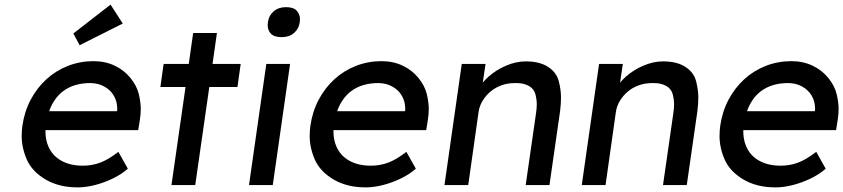

<svg xmlns="http://www.w3.org/2000/svg" viewBox="-20 -802 3654 832"><path d="M316 10Q235 10 177 -24.5Q119 -59 96.5 -110Q74 -161 74 -213Q74 -234 77 -257Q86 -319 113 -370Q140 -421 181 -458.5Q222 -496 274.5 -516.5Q327 -537 385 -537Q436 -537 477 -517.5Q518 -498 545.5 -464Q573 -430 581.5 -394Q590 -358 590 -330Q590 -307 586 -282L579 -238H177Q177 -235 177 -232Q177 -197 189 -169Q206 -128 245 -106Q284 -84 339 -84Q378 -84 413.5 -97Q449 -110 493 -144L534 -71Q507 -47 470 -29Q433 -11 393 -0.5Q353 10 316 10ZM487 -320 488 -327Q488 -329 488 -331Q488 -362 473.5 -387Q459 -412 432 -427Q405 -442 371 -442Q317 -442 277 -421.5Q237 -401 213 -362Q201 -343 193 -320ZM325 -606 298 -657 459 -782 512 -700Z M675 -425 689 -525H798L817 -659H920L901 -525H1023L1009 -425H887L826 0H723L784 -425Z M1201 -641Q1168 -641 1154 -656Q1140 -671 1140 -692Q1140 -699 1141 -706Q1145 -735 1166 -753Q1187 -771 1219 -771Q1252 -771 1266 -755.5Q1280 -740 1280 -718Q1280 -712 1279 -706Q1275 -677 1254 -659Q1233 -641 1201 -641ZM1059 0 1134 -525H1237L1162 0Z M1564 10Q1483 10 1425 -24.5Q1367 -59 1344.5 -110Q1322 -161 1322 -213Q1322 -234 1325 -257Q1334 -319 1361 -370Q1388 -421 1429 -458.5Q1470 -496 1522.5 -516.5Q1575 -537 1633 -537Q1684 -537 1725 -517.5Q1766 -498 1793.5 -464Q1821 -430 1829.5 -394Q1838 -358 1838 -330Q1838 -307 1834 -282L1827 -238H1425Q1425 -235 1425 -232Q1425 -197 1437 -169Q1454 -128 1493 -106Q1532 -84 1587 -84Q1626 -84 1661.5 -97Q1697 -110 1741 -144L1782 -71Q1755 -47 1718 -29Q1681 -11 1641 -0.5Q1601 10 1564 10ZM1735 -320 1736 -327Q1736 -329 1736 -331Q1736 -362 1721.5 -387Q1707 -412 1680 -427Q1653 -442 1619 -442Q1565 -442 1525 -421.5Q1485 -401 1461 -362Q1449 -343 1441 -320Z M1906 0 1981 -525H2084L2072 -444Q2083 -457 2097 -470Q2130 -499 2173 -517.5Q2216 -536 2258 -536Q2318 -536 2354.5 -512.5Q2391 -489 2401 -451.5Q2411 -414 2411 -379Q2411 -352 2407 -320L2361 0H2258L2303 -313Q2306 -333 2306 -350Q2306 -371 2300 -394Q2294 -417 2272 -429.5Q2250 -442 2219 -442Q2215 -442 2210 -442Q2180 -442 2153.5 -432.5Q2127 -423 2106.5 -406Q2086 -389 2072 -366.5Q2058 -344 2054 -318L2009 0Z M2501 0 2576 -525H2679L2667 -444Q2678 -457 2692 -470Q2725 -499 2768 -517.5Q2811 -536 2853 -536Q2913 -536 2949.5 -512.5Q2986 -489 2996 -451.5Q3006 -414 3006 -379Q3006 -352 3002 -320L2956 0H2853L2898 -313Q2901 -333 2901 -350Q2901 -371 2895 -394Q2889 -417 2867 -429.5Q2845 -442 2814 -442Q2810 -442 2805 -442Q2775 -442 2748.5 -432.5Q2722 -423 2701.5 -406Q2681 -389 2667 -366.5Q2653 -344 2649 -318L2604 0Z M3340 10Q3259 10 3201 -24.5Q3143 -59 3120.5 -110Q3098 -161 3098 -213Q3098 -234 3101 -257Q3110 -319 3137 -370Q3164 -421 3205 -458.5Q3246 -496 3298.5 -516.5Q3351 -537 3409 -537Q3460 -537 3501 -517.5Q3542 -498 3569.5 -464Q3597 -430 3605.5 -394Q3614 -358 3614 -330Q3614 -307 3610 -282L3603 -238H3201Q3201 -235 3201 -232Q3201 -197 3213 -169Q3230 -128 3269 -106Q3308 -84 3363 -84Q3402 -84 3437.5 -97Q3473 -110 3517 -144L3558 -71Q3531 -47 3494 -29Q3457 -11 3417 -0.5Q3377 10 3340 10ZM3511 -320 3512 -327Q3512 -329 3512 -331Q3512 -362 3497.5 -387Q3483 -412 3456 -427Q3429 -442 3395 -442Q3341 -442 3301 -421.5Q3261 -401 3237 -362Q3225 -343 3217 -320Z"/></svg>

Font: Lexend
Style: Italic
Weight: 400
Italic angle: -8.13011°
Designer: Bonnie Shaver-Troup, Thomas Jockin
Foundry: Lexend
Version: Version 1.007